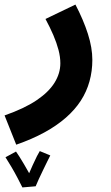

<svg xmlns="http://www.w3.org/2000/svg" viewBox="-55 -403 484 840"><path d="M43 417Q35 401 22 376Q9 351 -5.5 326.5Q-20 302 -31 285L15 260Q21 268 30 282.5Q39 297 49.5 314.5Q60 332 69 348.5Q78 365 84 376L101 412ZM101 412 55 394Q61 381 70 360.5Q79 340 88.5 318.5Q98 297 106.5 280.5Q115 264 119 258L165 277Q161 285 152.5 302Q144 319 134 340Q124 361 115 380Q106 399 101 412ZM16 230 -35 102Q51 72 104.5 36Q158 0 183.5 -41Q209 -82 209 -126Q209 -154 201 -184.5Q193 -215 178.5 -249Q164 -283 144 -320L275 -383Q310 -316 329.5 -255Q349 -194 349 -141Q349 -92 336.5 -47Q324 -2 298.5 37.5Q273 77 233 112Q193 147 139 176.5Q85 206 16 230Z"/></svg>

Font: Noto Sans
Style: Bold
Weight: 700
Designer: Monotype Design Team
Foundry: Monotype Imaging Inc.
Version: Version 2.000;GOOG;noto-source:20170915:90ef993387c0; ttfaut